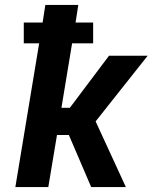

<svg xmlns="http://www.w3.org/2000/svg" viewBox="-20 -755 640 775"><path d="M42 0 138 -580H76V-664H152L163 -735H296L285 -664H356V-580H271L228 -320H262L420 -530H576L366 -265L488 0H348L258 -210H210L175 0Z"/></svg>

Font: Iosevka Curly XBdEx
Style: Italic
Weight: 800
Width: 7
Italic angle: -9°
Monospace: yes
Designer: Belleve Invis
Foundry: Belleve Invis
Version: Version 11.1.0; ttfautohint (v1.8.3)